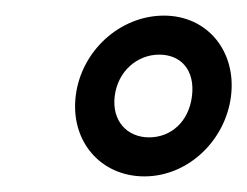

<svg xmlns="http://www.w3.org/2000/svg" viewBox="-20 -444 317 246"><path d="M127 -321C131 -353 156 -374 184 -374C212 -374 230 -354 226 -321C222 -288 199 -268 171 -268C143 -268 123 -289 127 -321ZM77 -321C70 -263 109 -218 165 -218C221 -218 269 -264 276 -321C283 -378 246 -424 190 -424C134 -424 84 -379 77 -321Z"/></svg>

Font: Falling Sky
Style: OuObl
Weight: 400
Designer: Paul D. Hunt
Foundry: Adobe Systems Incorporated
Version: Version 1.02